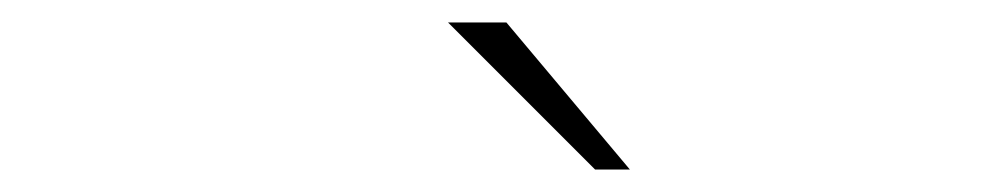

<svg xmlns="http://www.w3.org/2000/svg" viewBox="-20 -760 890 171"><path d="M541 -609H510L379 -740H431Z"/></svg>

Font: League Mono Wide Thin
Style: Regular
Weight: 100
Width: 8
Designer: Tyler Finck
Foundry: The League of Moveable Type / Tyler Finck
Version: Version 2.210